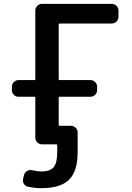

<svg xmlns="http://www.w3.org/2000/svg" viewBox="-20 -774 686 1001"><path d="M349.6 -118.2Q364.3 -118.2 374.5 -107.9Q384.8 -97.7 384.8 -84V19.5Q384.8 118.2 340.3 162.6Q295.9 207 196.3 207Q161.1 207 125 199.2Q111.3 196.3 104 183.6Q96.7 170.9 100.6 157.2L105.5 136.7Q109.4 124 121.6 117.2Q133.8 110.4 147.5 113.3Q171.9 119.1 194.3 120.1Q241.2 120.1 259.8 97.7Q278.3 75.2 278.3 19.5V-17.6Q278.3 -21.5 273.4 -21.5H242.2H199.2Q184.6 -21.5 174.3 -31.7Q164.1 -42 164.1 -56.6V-265.6Q164.1 -269.5 160.2 -269.5H76.2Q62.5 -269.5 52.2 -279.8Q42 -290 42 -304.7V-322.3Q42 -335.9 52.2 -346.2Q62.5 -356.4 76.2 -356.4H160.2Q164.1 -356.4 164.1 -361.3V-718.8Q164.1 -733.4 174.3 -743.7Q184.6 -753.9 199.2 -753.9H562.5Q577.1 -753.9 587.4 -743.7Q597.7 -733.4 597.7 -718.8V-685.5Q597.7 -671.9 587.4 -661.6Q577.1 -651.4 562.5 -651.4H291Q286.1 -651.4 286.1 -646.5V-361.3Q286.1 -356.4 291 -356.4H451.2Q465.8 -356.4 476.1 -346.2Q486.3 -335.9 486.3 -322.3V-304.7Q486.3 -290 476.1 -279.8Q465.8 -269.5 451.2 -269.5H291Q286.1 -269.5 286.1 -265.6V-123Q286.1 -118.2 291 -118.2Z"/></svg>

Font: Gen Jyuu GothicL Medium
Style: Regular
Weight: 500
Designer: [Source Han Sans]
Ryoko NISHIZUKA  (kana & ideographs); Paul D. Hunt (Latin, Greek & Cyrillic); Wenlong ZHANG  (bopomofo
Version: Version 1.002.20150607